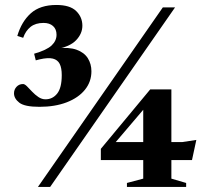

<svg xmlns="http://www.w3.org/2000/svg" viewBox="-20 -734 817 754"><path d="M129 0 619.5 -705H667.5L177 0ZM135 -314.5Q76.5 -314.5 55.8 -330.8Q35 -347 35 -367.5Q35 -382.5 45 -393.2Q55 -404 70.5 -404Q77 -404 86 -395Q95 -386 106.2 -374Q117.5 -362 130.8 -353Q144 -344 158.5 -344Q186.5 -344 204.5 -366.5Q222.5 -389 222.5 -439Q222.5 -467 214.5 -483Q206.5 -499 187.8 -503.8Q169 -508.5 136 -501L120.5 -497L114 -523Q164 -537.5 183 -555.8Q202 -574 202 -597.5Q202 -619.5 188.2 -631.8Q174.5 -644 151 -644Q119.5 -644 100 -628.5Q80.5 -613 71 -585.5L48 -593Q64.5 -649 101 -681.8Q137.5 -714.5 201.5 -714.5Q254.5 -714.5 279 -690.8Q303.5 -667 303.5 -633Q303.5 -602 279 -576.2Q254.5 -550.5 201 -541L203.5 -544Q250.5 -549.5 280.5 -538.8Q310.5 -528 324.8 -505.5Q339 -483 339 -454Q339 -413 313.5 -381.5Q288 -350 242 -332.2Q196 -314.5 135 -314.5ZM542.5 -331 574.5 -340.5 408.5 -145.5 409 -176H695L751 -184.5L734 -105.5H376V-149.5L570 -383H653V-32.5L711 -15.5V0H478.5V-15.5L542.5 -32.5Z"/></svg>

Font: Newsreader 60pt
Style: Bold
Weight: 700
Designer: Hugues Gentile
Foundry: Production Type
Version: Version 1.003